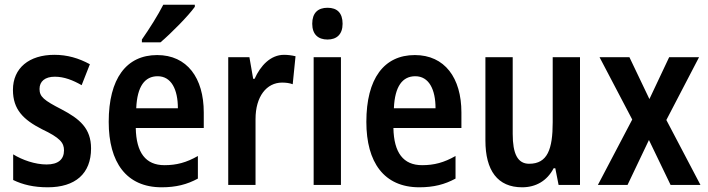

<svg xmlns="http://www.w3.org/2000/svg" viewBox="-20 -786 3007 816"><path d="M367 -155C367 -241 318 -281 242 -321C166 -360 148 -375 148 -408C148 -440 171 -460 213 -460C253 -460 290 -445 327 -424L362 -513C314 -539 266 -553 211 -553C104 -553 35 -497 35 -404C35 -320 80 -277 158 -237C236 -200 252 -179 252 -147C252 -109 228 -87 178 -87C129 -87 75 -106 36 -130V-21C77 -1 124 10 183 10C300 10 367 -48 367 -155Z M808 -757V-766H674C651 -721 617 -667 583 -618V-606H662C708 -645 780 -718 808 -757ZM648 -552C517 -552 442 -452 442 -268C442 -96 517 10 667 10C728 10 775 -2 821 -27V-123C772 -95 730 -84 679 -84C599 -84 559 -137 557 -242H846V-308C846 -455 775 -552 648 -552ZM650 -462C708 -462 736 -406 736 -326H559C563 -420 596 -462 650 -462Z M1187 -553C1130 -553 1087 -507 1062 -451H1056L1040 -543H950V0H1066V-280C1066 -376 1113 -435 1179 -435C1195 -435 1211 -433 1224 -428L1236 -547C1219 -551 1203 -553 1187 -553Z M1372 -753C1331 -753 1307 -731 1307 -685C1307 -640 1332 -618 1372 -618C1411 -618 1436 -640 1436 -685C1436 -731 1413 -753 1372 -753ZM1429 -543H1313V0H1429Z M1743 -552C1612 -552 1537 -452 1537 -268C1537 -96 1612 10 1762 10C1823 10 1870 -2 1916 -27V-123C1867 -95 1825 -84 1774 -84C1694 -84 1654 -137 1652 -242H1941V-308C1941 -455 1870 -552 1743 -552ZM1745 -462C1803 -462 1831 -406 1831 -326H1654C1658 -420 1691 -462 1745 -462Z M2445 -543H2329V-267C2329 -152 2307 -90 2229 -90C2180 -90 2159 -132 2159 -217V-543H2043V-189C2043 -61 2095 10 2199 10C2257 10 2305 -17 2333 -71H2340L2354 0H2445Z M2667 -278 2521 0H2647L2738 -191L2830 0H2957L2812 -276L2951 -543H2824L2740 -365L2655 -543H2528Z"/></svg>

Font: Noto Sans Arabic UI Cn SmBd
Style: Regular
Weight: 600
Width: 3
Designer: Monotype Design Team, Nadine Chahine and Nizar Qandah
Foundry: Monotype Imaging Inc.
Version: Version 2.010